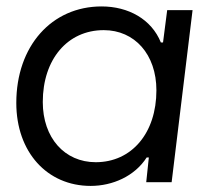

<svg xmlns="http://www.w3.org/2000/svg" viewBox="-20 -578 655 609"><path d="M267.6 11.7C336.9 11.7 407.2 -19 445.3 -78.6H452.1L443.8 0H524.4L590.8 -545.9H510.3L497.1 -443.4H490.2C460.4 -517.1 387.2 -557.6 302.2 -557.6C143.6 -557.6 31.7 -431.6 31.7 -251.5C31.7 -95.7 129.4 11.7 267.6 11.7ZM115.7 -254.4C115.7 -390.1 194.3 -482.4 309.1 -482.4C407.2 -482.4 476.1 -405.3 476.1 -291.5C476.1 -156.2 397.9 -63.5 283.7 -63.5C185.1 -63.5 115.7 -140.6 115.7 -254.4Z"/></svg>

Font: Guggenheim Sans Display
Style: Italic
Weight: 400
Italic angle: -7°
Designer: Modified by Tom Baber under direction of Pentagram Design 2023
Foundry: rsms
Version: Version 1.001;Glyphs 3.1.2 (3151)